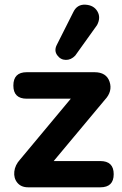

<svg xmlns="http://www.w3.org/2000/svg" viewBox="-20 -799 520 819"><path d="M394 -692 301 -562Q283 -543 260.5 -543.5Q238 -544 224 -563.5Q210 -583 222 -607L293 -748Q309 -781 344.5 -779Q380 -777 395.5 -750.5Q411 -724 394 -692ZM408 0H100Q70 0 54 -19.5Q38 -39 41 -67Q44 -95 66 -119L282 -378H94Q37 -378 37 -434Q37 -491 94 -491H383Q434 -491 447.5 -450Q461 -409 427 -373L209 -112H408Q465 -112 465 -56Q465 0 408 0Z"/></svg>

Font: Nunito ExtraBold
Style: Regular
Weight: 800
Designer: Vernon Adams
Foundry: Vernon Adams
Version: Version 3.602